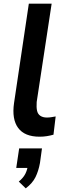

<svg xmlns="http://www.w3.org/2000/svg" viewBox="-20 -739 359 1052"><path d="M197 10Q115 10 79.5 -38Q44 -86 57 -175L138 -719H263L181 -180Q179 -151 183 -132.5Q187 -114 201 -104.5Q215 -95 237 -95Q250 -95 261.5 -97Q273 -99 285 -101L273 -1Q255 4 236.5 7Q218 10 197 10ZM121 293 83 256Q108 235 119 213Q130 191 133 165L155 181H69L85 74H210L199 154Q191 198 174.5 231.5Q158 265 121 293Z"/></svg>

Font: Nunitoga
Style: Bold Italic
Weight: 700
Italic angle: -9°
Designer: Vernon Adams
Foundry: Vernon Adams
Version: Version 1.0